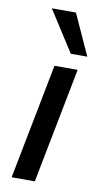

<svg xmlns="http://www.w3.org/2000/svg" viewBox="-86 -784 429 824"><g transform="rotate(10 128.5 -372.0)"><path d="M27 0 125 -503H226L128 0ZM185 -566 71 -744H176L257 -566Z"/></g></svg>

Font: REM
Style: Italic
Weight: 400
Italic angle: -11°
Designer: Octavio Pardo
Foundry: Ashler Design
Version: Version 1.005;gftools[0.9.28]